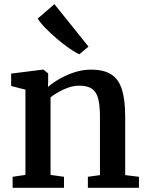

<svg xmlns="http://www.w3.org/2000/svg" viewBox="-20 -901 707 921"><path d="M102 -62V-471L33.5 -488.5V-548L185 -567H188.5L211 -549V-508.5L210 -483.5Q231.5 -503 264.8 -522.2Q298 -541.5 337.2 -554.2Q376.5 -567 416 -567Q478 -567 514 -543.8Q550 -520.5 565.2 -470.8Q580.5 -421 580.5 -341.5V-61L646.5 -53V0H401.5V-53L459.5 -61V-340Q459.5 -392.5 451.5 -425.8Q443.5 -459 422 -474.5Q400.5 -490 360.5 -490Q335 -490 309.5 -481.5Q284 -473 261.5 -460Q239 -447 222.5 -434.5V-62L287 -53V0H40.5V-53ZM360 -641Q340.5 -649.5 311.8 -669.5Q283 -689.5 252.2 -715.8Q221.5 -742 196.8 -767.5Q172 -793 161 -812L241 -881L404.5 -677.5L361 -641Z"/></svg>

Font: Merriweather 20pt SemiBold
Style: Regular
Weight: 600
Version: Version 2.100